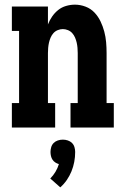

<svg xmlns="http://www.w3.org/2000/svg" viewBox="-20 -548 540 825"><path d="M31 0V-105H62V-415H31V-520H186V-443Q193 -461 204 -477Q215 -493 230 -505Q245 -517 264 -522.5Q283 -528 302 -528Q325 -528 347.5 -519.5Q370 -511 386 -494Q402 -477 412 -456Q422 -435 428 -412.5Q434 -390 436 -366.5Q438 -343 438 -320V-105H469V0H283V-105H314V-320Q314 -331 313 -342.5Q312 -354 309.5 -365Q307 -376 302.5 -386.5Q298 -397 290.5 -405.5Q283 -414 272 -418.5Q261 -423 250 -423Q239 -423 228 -418.5Q217 -414 209.5 -405.5Q202 -397 197.5 -386.5Q193 -376 190.5 -365Q188 -354 187 -342.5Q186 -331 186 -320V-105H217V0ZM239 257 196 219Q209 206 218.5 190Q228 174 233 157Q225 155 217.5 150Q210 145 205.5 138Q201 131 199 122.5Q197 114 197 105Q197 95 200 84.5Q203 74 210.5 66.5Q218 59 228.5 55.5Q239 52 250 52Q261 52 271.5 55.5Q282 59 289.5 66.5Q297 74 300 84.5Q303 95 303 105Q303 127 299 148Q295 169 287 188.5Q279 208 267 225.5Q255 243 239 257Z"/></svg>

Font: Iosevka Curly Slab Extrabold
Style: Regular
Weight: 800
Monospace: yes
Designer: Belleve Invis
Foundry: Belleve Invis
Version: Version 22.1.2; ttfautohint (v1.8.4)